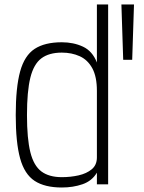

<svg xmlns="http://www.w3.org/2000/svg" viewBox="-20 -820 640 854"><path d="M255 14Q179 14 134 -15.5Q89 -45 69.5 -115.5Q50 -186 50 -308Q50 -431 69.5 -502Q89 -573 134 -602.5Q179 -632 255 -632Q307 -632 349 -612.5Q391 -593 411 -542V-800H461V0H411V-52Q389 -15 347 -0.5Q305 14 255 14ZM255 -32Q294 -32 329.5 -40Q365 -48 388 -67Q411 -86 411 -120V-416Q411 -479 390.5 -516.5Q370 -554 334.5 -570Q299 -586 255 -586Q198 -586 164 -560.5Q130 -535 115 -474.5Q100 -414 100 -308Q100 -203 115 -143Q130 -83 164 -57.5Q198 -32 255 -32ZM528 -554 520 -800H576L568 -554Z"/></svg>

Font: Victor Mono Thin
Style: Regular
Weight: 100
Monospace: yes
Designer: Rune Bjørnerås
Version: Version 1.561;gftools[0.9.30]